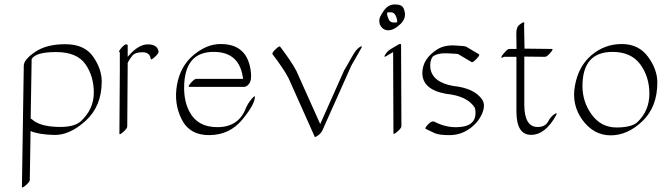

<svg xmlns="http://www.w3.org/2000/svg" viewBox="-20 -574 2961 859"><path d="M117.2 -43Q119.6 -43.5 125.5 -38.1Q158.2 -9.3 234.4 -6.3Q310.5 -3.4 340.8 -30.8Q399.4 -84.5 399.7 -158.7Q399.9 -232.9 362.1 -286.9Q324.2 -340.8 231.7 -341.1Q139.2 -341.3 121.6 -309.6ZM116.7 12.2 113.3 231Q113.3 239.3 95.7 254.6Q78.1 270 78.1 261.7L86.4 -280.8Q86.9 -307.6 137.7 -342Q188.5 -376.5 273.2 -376.2Q357.9 -376 396.5 -320.8Q435.1 -265.6 435.1 -209.5Q435.1 -98.6 362.8 -33.2Q290.5 32.2 220.2 29.8Q149.9 27.3 116.7 12.2Z M551.3 -319.8Q598.1 -375.5 641.4 -375.5Q684.6 -375.5 689.5 -342.8Q690.4 -335.4 672.9 -319.3Q655.3 -303.2 654.3 -310.5Q650.4 -340.3 617.2 -340.3Q584 -340.3 571.5 -324.2Q559.1 -308.1 555.2 -300.3Q550.3 -291 550.8 -290Q551.3 -289.1 551.3 -288.6L549.3 -7.8Q549.3 0.5 531.7 16.1Q514.2 31.7 514.2 23.4L516.1 -257.3Q516.1 -258.3 516.4 -260.3Q516.6 -262.2 516.1 -263.2V-339.4Q507.3 -342.8 523.7 -360.4Q540 -377.9 545.7 -375.7Q551.3 -373.5 551.3 -372.1Z M825.7 -78.1Q862.8 -3.9 955.1 -5.1Q1047.4 -6.3 1079.6 -88.9Q1088.4 -110.8 1104.7 -129.9Q1121.1 -148.9 1120.6 -141.1Q1119.6 -106 1063.5 -38.3Q1007.3 29.3 918.2 30.5Q829.1 31.7 793 -39.8Q756.8 -111.3 772 -195.1Q787.1 -278.8 846.4 -328.1Q905.8 -377.4 967.8 -377Q1088.9 -377 1102.5 -251Q1106.4 -216.3 1095.5 -200.9Q1084.5 -185.5 1072.8 -185.5H827.1Q818.8 -185.5 834.2 -203.4Q849.6 -221.2 857.9 -221.2H1067.4Q1053.2 -341.8 936.5 -341.8Q803.7 -342.8 803.7 -179.7Q804.2 -120.1 825.7 -78.1Z M1596.2 -358.4Q1574.7 -319.8 1552.2 -281.2L1422.4 9.3Q1416.5 22 1403.1 31.7Q1389.6 41.5 1388.2 38.1L1271.5 -223.1Q1251 -263.7 1199.2 -331.5Q1195.3 -336.4 1212.6 -353.3Q1230 -370.1 1233.4 -365.2Q1285.2 -296.9 1306.2 -256.3L1412.6 -19L1519.5 -258.8Q1520 -259.8 1531.7 -279.5Q1543.5 -299.3 1558.1 -325.9Q1572.8 -352.5 1588.4 -362.8Q1604 -373 1596.2 -358.4Z M1785.2 -537.6Q1803.2 -497.6 1773.2 -468Q1743.2 -438.5 1717.3 -438.5Q1691.4 -438.5 1679.7 -464.4Q1676.8 -471.7 1676.8 -484.1Q1676.8 -496.6 1696.5 -525.4Q1716.3 -554.2 1746.8 -554.2Q1777.3 -554.2 1785.2 -537.6ZM1756.8 -474.1Q1758.3 -485.8 1751 -502.4Q1743.7 -519 1729.5 -519Q1715.3 -519 1712.4 -518.6Q1711.9 -515.1 1711.9 -509.5Q1711.9 -503.9 1719.5 -486.6Q1727.1 -469.2 1756.8 -474.1ZM1727.5 -354 1762.2 -374.5Q1773.9 -381.3 1774.4 -373L1775.9 -9.3Q1775.9 -1 1758.1 14.6Q1740.2 30.3 1740.2 22L1738.8 -340.8H1738.3L1709.5 -323.7Q1694.3 -314.5 1703.4 -329.6Q1712.4 -344.7 1727.5 -354Z M1923.8 -29.3Q1972.2 -4.4 2021 -4.9Q2107.4 -5.4 2107.4 -68.4Q2107.4 -87.9 2102.5 -94.7Q2068.8 -145 1975.6 -154.3Q1869.6 -173.3 1869.6 -247.6Q1870.1 -311.5 1937 -353.5Q1968.3 -373 2015.6 -370.6Q2063 -368.2 2066.4 -364.7L2123 -331.1Q2128.4 -328.1 2111.8 -310.5Q2095.2 -293 2089.8 -296.4L2032.7 -330.1Q2032.2 -330.1 2029.8 -331.8Q2027.3 -333.5 1982.2 -335.4Q1937 -337.4 1916 -320.8Q1902.3 -302.2 1905.3 -270.5Q1913.1 -206.5 2007.3 -189.5Q2102.5 -179.7 2137.2 -128.4Q2153.8 -103 2135.7 -63.2Q2117.7 -23.4 2078.6 3.4Q2039.6 30.3 1992.2 30.5Q1944.8 30.8 1924.3 21.5Q1903.8 12.2 1884.3 2.4Q1879.4 -1 1895.8 -18.1Q1912.1 -35.2 1923.8 -29.3Z M2291 -355Q2290.5 -393.1 2290 -422.9Q2289.6 -452.6 2304 -463.4Q2318.4 -474.1 2321 -474.1Q2323.7 -474.1 2324.5 -473.6Q2325.2 -473.1 2325.4 -471.9Q2325.7 -470.7 2325.7 -469.5Q2325.7 -468.3 2325.2 -466.1Q2324.7 -463.9 2324.7 -462.4L2326.7 -356.4L2449.2 -355Q2457.5 -355 2441.9 -337.2Q2426.3 -319.3 2418 -319.8Q2372.1 -320.3 2325.7 -320.8V-105Q2326.2 -5.9 2385.3 -5.9Q2418.9 -5.9 2431.6 -29.3Q2444.3 -52.7 2460 -63Q2475.6 -73.2 2468.3 -59.1Q2420.4 29.3 2355.7 29.3Q2291 29.3 2290.5 -73.7V-319.8H2234.9Q2222.2 -312.5 2223.1 -316.9L2223.6 -318.4Q2223.6 -323.2 2229.2 -329.6Q2234.9 -335.9 2243.2 -345.5Q2251.5 -355 2259.8 -355Z M2920.9 -205.1Q2920.9 -96.2 2854.7 -32.5Q2788.6 31.2 2712.6 31.5Q2636.7 31.7 2586.4 -36.6Q2536.1 -105 2552.5 -192.1Q2568.8 -279.3 2627.4 -328.1Q2686 -377 2761.7 -377Q2837.4 -377 2879.2 -320.1Q2920.9 -263.2 2920.9 -205.1ZM2720.2 -341.8Q2585.9 -341.8 2585.9 -189Q2585.9 -117.7 2627.9 -60.5Q2669.9 -3.4 2738.8 -3.7Q2807.6 -3.9 2833 -28.8Q2885.3 -79.6 2885.3 -155Q2885.3 -230.5 2844.5 -286.1Q2803.7 -341.8 2720.2 -341.8Z"/></svg>

Font: ML-NILA06
Style: Regular
Weight: 400
Designer: CLT@C-DIT
Version: Version ML-NILA06 1.0